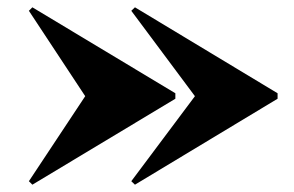

<svg xmlns="http://www.w3.org/2000/svg" viewBox="-20 -650 804 525"><path d="M349 -145 339 -154.5 513 -387 339 -620.5 349 -630 739 -395V-380ZM68.5 -145 59 -154.5 213 -387 59 -620.5 68.5 -630 459.5 -395V-380Z"/></svg>

Font: Bodoni Moda Black
Style: Regular
Weight: 900
Version: Version 2.005